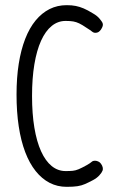

<svg xmlns="http://www.w3.org/2000/svg" viewBox="-20 -713 463 743"><path d="M238 10Q202 10 172 -5.5Q142 -21 118 -51Q94 -81 77.5 -124.5Q61 -168 52.5 -224Q44 -280 44 -347Q44 -412 52.5 -466Q61 -520 77.5 -562.5Q94 -605 118 -634Q142 -663 172 -678Q202 -693 238 -693Q258 -693 273 -690Q288 -687 303.5 -680.5Q319 -674 340 -661Q356 -652 365.5 -640.5Q375 -629 377 -624Q379 -618 377.5 -612.5Q376 -607 371 -599Q366 -592 361 -589Q356 -586 349 -586Q342 -586 336 -591Q330 -596 314 -606Q298 -617 286.5 -622.5Q275 -628 263.5 -630Q252 -632 234 -632Q204 -632 180 -612.5Q156 -593 139 -555.5Q122 -518 113 -464Q104 -410 104 -342Q104 -273 113 -219Q122 -165 139 -127.5Q156 -90 180 -70.5Q204 -51 234 -51Q250 -51 261 -52Q272 -53 284 -58Q296 -63 314 -73Q330 -82 334.5 -86.5Q339 -91 348 -91Q354 -91 360.5 -88Q367 -85 371 -79Q376 -72 377.5 -65Q379 -58 377 -53Q374 -45 364.5 -34.5Q355 -24 340 -16Q323 -7 309.5 -1Q296 5 280 7.5Q264 10 238 10Z"/></svg>

Font: Fredoka Condensed Light
Style: Regular
Weight: 300
Width: 3
Designer: Ben Nathan
Foundry: Milena B. Brandão, Ben Nathan
Version: Version 2.001